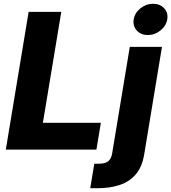

<svg xmlns="http://www.w3.org/2000/svg" viewBox="-20 -790 905 1014"><path d="M10.7 0 131.3 -727.5H303.7L206.5 -141.6H512.7L489.3 0ZM665.5 -542.5H835.4L741.7 24.4Q731 90.3 698 129.6Q665 168.9 613.3 186.5Q561.5 204.1 494.6 204.1H456.5L478 74.7H500.5Q535.6 74.7 551.8 61.3Q567.9 47.9 572.3 20ZM760.7 -605Q724.1 -605 702.4 -628.9Q680.7 -652.8 686 -687.5Q691.9 -722.2 721.7 -746.1Q751.5 -770 788.6 -770Q825.2 -770 847.2 -746.1Q869.1 -722.2 863.3 -687.5Q857.4 -653.3 827.6 -629.2Q797.9 -605 760.7 -605Z"/></svg>

Font: Inter 16pt ExtraBold
Style: Italic
Weight: 800
Italic angle: -9.3988°
Version: Version 4.001;git-66647c0bb